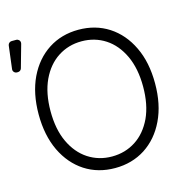

<svg xmlns="http://www.w3.org/2000/svg" viewBox="-112 -881 998 1002"><g transform="rotate(-15 386.5 -380.0)"><path d="M226.2 -35.9Q155.5 -82 115.1 -165.8Q74.9 -250.4 74.9 -363.6Q74.9 -476.9 115.1 -561.4Q155.5 -645.2 226.6 -691.4Q297.6 -737.2 389.2 -737.2Q480.8 -737.2 552.2 -691.4Q623.6 -644.9 663.4 -561.4Q703.8 -478 703.8 -363.6Q703.8 -250 663.4 -165.8Q623.6 -82.4 552.2 -35.9Q480.8 9.9 389.2 9.9Q297.2 9.9 226.2 -35.9ZM17.4 -752.1Q18.5 -759.9 24.3 -765.1Q30.2 -770.2 38 -770.2H62.5Q71 -770.2 77.1 -764.2Q83.1 -758.2 83.1 -749.6Q83.1 -746.1 82.4 -744L47.6 -620.4Q45.8 -613.6 40.3 -609.4Q34.8 -605.1 27.7 -605.1H22.7Q13.1 -605.1 6.9 -612.2Q0.7 -619.3 2.1 -628.6ZM171.5 -196.7Q204.2 -126.8 260.7 -89.8Q317.8 -52.6 389.2 -52.6Q460.6 -52.6 517.4 -89.5Q573.2 -125.4 606.9 -196Q639.2 -266 639.2 -363.6Q639.2 -460.9 606.5 -531.2Q573.5 -601.2 517.4 -637.8Q460.6 -674.7 389.2 -674.7Q318.2 -674.7 261.4 -637.8Q204.9 -601.2 171.9 -531.2Q139.2 -460.9 139.2 -363.6Q139.2 -265.6 171.5 -196.7Z"/></g></svg>

Font: DeltaSans Light
Style: Regular
Weight: 300
Designer: Rasmus Andersson
Foundry: rsms
Version: Version 3.012